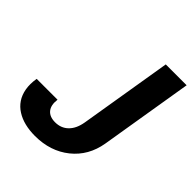

<svg xmlns="http://www.w3.org/2000/svg" viewBox="-204 -853 989 989"><g transform="rotate(45 291.0 -358.5)"><path d="M429.7 -727.3H581.7L497.9 -219.1Q480.1 -114 402.7 -52Q325.3 9.9 213.8 9.9Q173.7 9.9 139.7 1.6Q105.8 -6.7 78.8 -23.8Q51.8 -40.8 34.6 -66.4Q17.4 -92 11.2 -126.6Q5 -161.2 12.1 -204.5H164.1Q158.4 -160.5 177.7 -136.9Q197.1 -113.3 237.2 -113.3Q280.5 -113.3 308.9 -141.2Q337.4 -169 346.2 -221.2Z"/></g></svg>

Font: Karasuma Gothic
Style: Bold Italic
Weight: 700
Italic angle: 9.39998°
Designer: Rasmus Andersson / Ryoko Nishizuka
Foundry: Genbu
Version: Version 1.00